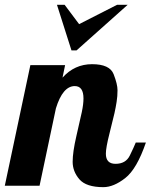

<svg xmlns="http://www.w3.org/2000/svg" viewBox="-58 -770 625 796"><path d="M259.3 -561H238.3L178.2 -750H210L270 -669.9L427.2 -750H471.2ZM380.9 -132.8Q380.9 -90.8 420.9 -90.8Q463.4 -90.8 480.2 -125.2Q497.1 -159.7 504.9 -179.2H546.9Q509.3 -69.3 461.2 -31.7Q413.1 5.9 370.6 5.9Q299.3 5.9 271.2 -26.6Q243.2 -59.1 243.2 -99.1Q243.2 -139.2 258.5 -205.3Q273.9 -271.5 281 -304.7Q288.1 -337.9 288.1 -361.8Q288.1 -413.1 252 -413.1Q202.1 -413.1 173.8 -320.8L106 0H-38.1L67.9 -500H211.9L201.2 -448.2Q251 -503.9 323.7 -503.9Q397 -503.9 413.1 -462.4Q429.2 -420.9 429.2 -396Q429.2 -371.1 425.5 -347.9Q421.9 -324.7 416.5 -300.5Q411.1 -276.4 396 -217Q380.9 -157.7 380.9 -132.8Z"/></svg>

Font: Lobster-Regular
Style: Regular
Weight: 400
Designer: Pablo Impallari
Foundry: Pablo Impallari
Version: Version 1.007; ttfautohint (v1.1) -l 8 -r 50 -G 50 -x 14 -D 